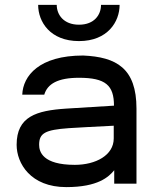

<svg xmlns="http://www.w3.org/2000/svg" viewBox="-20 -751 643 785"><path d="M136 -731C136 -662 185 -583 303 -583C420 -583 469 -662 469 -731H393C393 -691 366 -650 303 -650C240 -650 212 -691 212 -731ZM251 14C381 14 425 -28 447 -55V0H538V-307C538 -472 456 -518 320 -524C140 -524 74 -441 71 -364H161C174 -408 216 -433 303 -433C412 -433 446 -402 446 -319L251 -307C129 -299 48 -275 48 -159C48 -83 105 14 251 14ZM286 -77C154 -77 140 -131 140 -159C140 -207 165 -220 261 -227C279 -228 376 -234 445 -237V-185C445 -116 371 -77 286 -77Z"/></svg>

Font: Hibana SubMedium
Style: Regular
Weight: 500
Width: 6
Designer: pygmalion
Foundry: ybstudio
Version: Version 0.930;hotconv 1.0.109;makeotfexe 2.5.65596